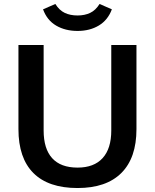

<svg xmlns="http://www.w3.org/2000/svg" viewBox="-20 -939 780 968"><path d="M73 -288V-712H200V-281Q200 -189 243 -141.5Q286 -94 371 -94Q454 -94 497.5 -142Q541 -190 541 -281V-712H668V-288Q668 -143 592 -67Q516 9 371 9Q224 9 148.5 -66.5Q73 -142 73 -288ZM197 -892 259 -919Q279 -887 306.5 -874Q334 -861 371 -861Q407 -861 434.5 -874Q462 -887 482 -919L544 -892Q524 -838 478.5 -810.5Q433 -783 371 -783Q309 -783 263 -810Q217 -837 197 -892Z"/></svg>

Font: Muli
Style: Bold
Weight: 700
Designer: Vernon Adams
Foundry: Vernon Adams
Version: Version 2.001